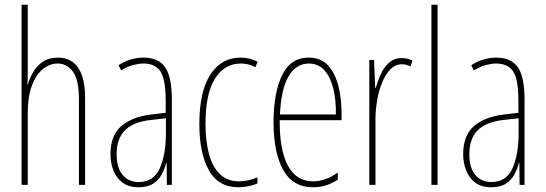

<svg xmlns="http://www.w3.org/2000/svg" viewBox="-20 -780 2302 810"><path d="M97 -492Q97 -469 97 -455Q97 -441 95 -424H97Q105 -450 120 -476Q135 -502 160.5 -519.5Q186 -537 224 -537Q280 -537 309.5 -494.5Q339 -452 339 -366V0H313V-360Q313 -444 287.5 -478Q262 -512 223 -512Q191 -512 162 -489.5Q133 -467 115 -420Q97 -373 97 -298V0H71V-760H97Z M585 -537Q648 -537 676.5 -496.5Q705 -456 705 -358V0H684L683 -93H681Q675 -68 662.5 -44.5Q650 -21 626.5 -5.5Q603 10 565 10Q523 10 497 -9.5Q471 -29 458.5 -61Q446 -93 446 -129Q446 -208 491 -247.5Q536 -287 618 -297L679 -304V-355Q679 -445 657 -478.5Q635 -512 585 -512Q567 -512 543 -506Q519 -500 491 -483L480 -505Q531 -537 585 -537ZM617 -274Q543 -266 507.5 -230.5Q472 -195 472 -129Q472 -73 497 -42.5Q522 -12 565 -12Q628 -12 654 -70Q680 -128 680 -220V-281Z M986 10Q901 10 861 -62Q821 -134 821 -256Q821 -394 867.5 -465.5Q914 -537 995 -537Q1036 -537 1067 -519L1057 -496Q1031 -512 996 -512Q927 -512 887 -448.5Q847 -385 847 -257Q847 -186 861.5 -131Q876 -76 907.5 -45.5Q939 -15 989 -15Q1027 -15 1066 -32V-6Q1050 1 1028 5.5Q1006 10 986 10Z M1282 -537Q1335 -537 1365 -503Q1395 -469 1408 -415Q1421 -361 1421 -301V-273H1160Q1159 -148 1194.5 -81.5Q1230 -15 1301 -15Q1353 -15 1405 -52V-22Q1384 -8 1358 1Q1332 10 1301 10Q1215 10 1174.5 -63.5Q1134 -137 1134 -264Q1134 -388 1170 -462.5Q1206 -537 1282 -537ZM1282 -512Q1230 -512 1198 -459Q1166 -406 1161 -297H1397Q1398 -356 1386.5 -404.5Q1375 -453 1349.5 -482.5Q1324 -512 1282 -512Z M1675 -535Q1685 -535 1697.5 -532.5Q1710 -530 1720 -524L1712 -500Q1706 -503 1696 -506Q1686 -509 1675 -509Q1648 -509 1627 -487.5Q1606 -466 1592 -431.5Q1578 -397 1571 -356.5Q1564 -316 1564 -277V0H1538V-527H1558L1563 -409H1565Q1573 -436 1585.5 -465Q1598 -494 1620 -514.5Q1642 -535 1675 -535Z M1826 0H1800V-760H1826Z M2073 -537Q2136 -537 2164.5 -496.5Q2193 -456 2193 -358V0H2172L2171 -93H2169Q2163 -68 2150.5 -44.5Q2138 -21 2114.5 -5.5Q2091 10 2053 10Q2011 10 1985 -9.5Q1959 -29 1946.5 -61Q1934 -93 1934 -129Q1934 -208 1979 -247.5Q2024 -287 2106 -297L2167 -304V-355Q2167 -445 2145 -478.5Q2123 -512 2073 -512Q2055 -512 2031 -506Q2007 -500 1979 -483L1968 -505Q2019 -537 2073 -537ZM2105 -274Q2031 -266 1995.5 -230.5Q1960 -195 1960 -129Q1960 -73 1985 -42.5Q2010 -12 2053 -12Q2116 -12 2142 -70Q2168 -128 2168 -220V-281Z"/></svg>

Font: Noto Sans Lao ExtraCondensed Thin
Style: Regular
Weight: 100
Width: 2
Designer: Monotype Design Team
Foundry: Monotype Imaging Inc.
Version: Version 2.003; ttfautohint (v1.8.4.7-5d5b)